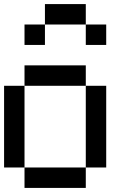

<svg xmlns="http://www.w3.org/2000/svg" viewBox="-20 -920 640 940"><path d="M0 -100V-500H100V-100ZM100 -100H400V0H100ZM100 -500V-600H400V-500ZM100 -700V-800H200V-700ZM200 -800V-900H400V-800ZM400 -100V-500H500V-100ZM400 -700V-800H500V-700Z"/></svg>

Font: Galmuri9 Regular
Style: Regular
Weight: 400
Designer: Lee Minseo (quiple)
Version: Version 2.399;hotconv 1.1.1;makeotfexe 2.6.0 DEVELOPMENT